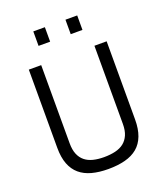

<svg xmlns="http://www.w3.org/2000/svg" viewBox="-161 -1005 964 1122"><g transform="rotate(-20 321.0 -444.0)"><path d="M156 -210Q156 -169 167.5 -141.5Q179 -114 200 -97Q221 -80 251 -72.5Q281 -65 318 -65Q357 -65 388.5 -72.5Q420 -80 441.5 -97Q463 -114 475 -141.5Q487 -169 487 -210V-696H563V-210Q563 -151 547 -109Q531 -67 500 -41Q469 -15 423 -3Q377 9 318 9Q261 9 216.5 -3Q172 -15 141.5 -41Q111 -67 95 -108.5Q79 -150 79 -210V-696H156ZM180 -897H252V-807H180ZM380 -897H453V-807H380Z"/></g></svg>

Font: Panefresco 400wt
Style: Regular
Weight: 400
Foundry: Campivisivi & Chank Co
Version: Version 1.002